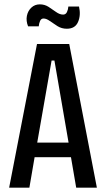

<svg xmlns="http://www.w3.org/2000/svg" viewBox="-20 -862 487 882"><path d="M22 0 150 -660H298L425 0H330L306 -140H139L115 0ZM217 -584 151 -207H295L230 -584ZM287 -730Q263 -730 244 -742Q225 -754 209 -765.5Q193 -777 180 -777Q169 -777 164 -765.5Q159 -754 158 -741H109Q99 -766 103.5 -789Q108 -812 124 -827Q140 -842 163 -842Q185 -842 203 -830.5Q221 -819 237.5 -807Q254 -795 270 -795Q282 -795 287.5 -806.5Q293 -818 294 -832H343Q352 -792 338.5 -761Q325 -730 287 -730Z"/></svg>

Font: Bricolage Grotesque 10pt Condensed
Style: Regular
Weight: 400
Width: 3
Designer: Mathieu Triay
Foundry: Atelier Triay
Version: Version 1.000; ttfautohint (v1.8.4.7-5d5b);gftools[0.9.29]